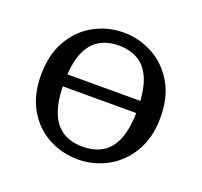

<svg xmlns="http://www.w3.org/2000/svg" viewBox="-96 -613 772 734"><g transform="rotate(20 289.5 -246.0)"><path d="M125 -231V-280H452V-231ZM289 -40Q337 -40 370.5 -60.5Q404 -81 421.5 -126Q439 -171 439 -244Q439 -318 421.5 -363.5Q404 -409 370.5 -430Q337 -451 289 -451Q242 -451 208.5 -430Q175 -409 157.5 -364Q140 -319 140 -246Q140 -172 157.5 -127Q175 -82 208.5 -61Q242 -40 289 -40ZM289 12Q226 12 170.5 -17Q115 -46 81 -103.5Q47 -161 47 -244Q47 -327 81 -385.5Q115 -444 170.5 -474Q226 -504 289 -504Q352 -504 407.5 -474.5Q463 -445 497.5 -387.5Q532 -330 532 -247Q532 -164 497.5 -106Q463 -48 407.5 -18Q352 12 289 12Z"/></g></svg>

Font: Source Serif 4
Style: Regular
Weight: 400
Designer: Frank Grießhammer
Foundry: Adobe Systems Incorporated
Version: Version 4.004;hotconv 1.0.116;makeotfexe 2.5.65601